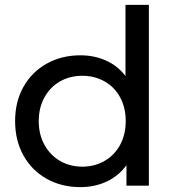

<svg xmlns="http://www.w3.org/2000/svg" viewBox="-20 -762 722 788"><path d="M591 -742V0H499V-84Q467 -40 418 -17Q369 6 310 6Q233 6 172 -28Q111 -62 76.5 -123.5Q42 -185 42 -265Q42 -345 76.5 -406Q111 -467 172 -501Q233 -535 310 -535Q367 -535 415 -513.5Q463 -492 495 -450V-742ZM496 -265Q496 -320 473 -362.5Q450 -405 409 -428Q368 -451 318 -451Q267 -451 226.5 -428Q186 -405 162.5 -362.5Q139 -320 139 -265Q139 -210 162.5 -167.5Q186 -125 226.5 -101.5Q267 -78 318 -78Q368 -78 409 -101.5Q450 -125 473 -167.5Q496 -210 496 -265Z"/></svg>

Font: APTA Sans Medium
Style: Bold
Weight: 500
Version: Version 7.200